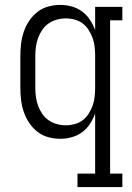

<svg xmlns="http://www.w3.org/2000/svg" viewBox="-20 -558 540 783"><path d="M296 205V150H368V-95Q360 -73 347 -53Q334 -33 315 -19Q296 -5 273 1.5Q250 8 226 8Q201 8 177 1.5Q153 -5 133 -20.5Q113 -36 99 -57Q85 -78 77 -101.5Q69 -125 66 -150Q63 -175 63 -200V-330Q63 -355 66 -380Q69 -405 77 -428.5Q85 -452 99 -473Q113 -494 133 -509.5Q153 -525 177 -531.5Q201 -538 226 -538Q250 -538 273 -531.5Q296 -525 315 -511Q334 -497 347 -477Q360 -457 368 -435V-530H479V-475H429V150H479V205ZM249 -47Q267 -47 285 -52Q303 -57 317.5 -68Q332 -79 342 -95Q352 -111 358 -128Q364 -145 366 -163.5Q368 -182 368 -200V-330Q368 -348 366 -366.5Q364 -385 358 -402Q352 -419 342 -435Q332 -451 317.5 -462Q303 -473 285 -478Q267 -483 249 -483Q230 -483 212 -478Q194 -473 178.5 -462.5Q163 -452 152.5 -436.5Q142 -421 135.5 -403.5Q129 -386 126.5 -367.5Q124 -349 124 -330V-200Q124 -181 126.5 -162.5Q129 -144 135.5 -126.5Q142 -109 152.5 -93.5Q163 -78 178.5 -67.5Q194 -57 212 -52Q230 -47 249 -47Z"/></svg>

Font: Iosevka Slab Light
Style: Regular
Weight: 300
Monospace: yes
Designer: Belleve Invis
Foundry: Belleve Invis
Version: Version 11.1.0; ttfautohint (v1.8.3)